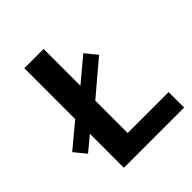

<svg xmlns="http://www.w3.org/2000/svg" viewBox="-218 -745 859 859"><g transform="rotate(-45 211.5 -315.0)"><path d="M73 -630H195V-397L307 -491L352 -436L195 -303V-98H454V0H73V-215L4 -158L-41 -213L73 -308Z"/></g></svg>

Font: Ek Mukta SemiBold
Style: Regular
Weight: 600
Designer: Girish Dalvi and Yashodeep Gholap
Foundry: Ek Type
Version: Version 2.538;PS 1.002;hotconv 16.6.51;makeotf.lib2.5.65220;